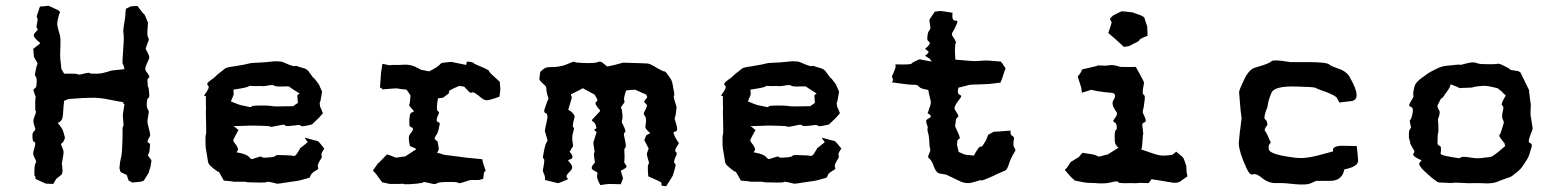

<svg xmlns="http://www.w3.org/2000/svg" viewBox="-20 -639 5436 668"><path d="M184.6 -602.5C161.1 -613.3 149.4 -619.1 147.5 -619.1C144.5 -618.2 134.8 -617.2 119.1 -616.2C116.2 -609.4 115.2 -605.5 115.2 -604.5L109.4 -587.9C107.4 -582 107.4 -578.1 109.4 -577.1C111.3 -576.2 111.3 -566.4 107.4 -549.8C106.4 -544.9 107.4 -541 110.4 -539.1C113.3 -538.1 110.4 -533.2 99.6 -522.5C97.7 -519.5 96.7 -516.6 98.6 -511.7C100.6 -507.8 106.4 -500 118.2 -491.2C121.1 -489.3 118.2 -486.3 111.3 -481.4C104.5 -475.6 99.6 -471.7 95.7 -468.8C97.7 -452.1 97.7 -443.4 97.7 -442.4C97.7 -441.4 101.6 -434.6 108.4 -422.9C110.4 -419.9 111.3 -417 109.4 -414.1C107.4 -411.1 105.5 -399.4 101.6 -381.8C100.6 -378.9 102.5 -375 105.5 -370.1C108.4 -366.2 108.4 -356.4 106.4 -339.8C105.5 -335 102.5 -331.1 98.6 -330.1C94.7 -328.1 96.7 -321.3 102.5 -306.6C104.5 -304.7 104.5 -300.8 103.5 -296.9C102.5 -293 102.5 -285.2 102.5 -272.5C102.5 -259.8 102.5 -252.9 104.5 -252C106.4 -251 104.5 -244.1 98.6 -229.5C95.7 -222.7 95.7 -214.8 97.7 -208C99.6 -200.2 101.6 -195.3 102.5 -192.4C103.5 -188.5 101.6 -184.6 97.7 -181.6C94.7 -179.7 92.8 -174.8 92.8 -166C92.8 -163.1 92.8 -158.2 93.8 -153.3C94.7 -148.4 96.7 -145.5 100.6 -144.5C104.5 -142.6 102.5 -132.8 97.7 -117.2C94.7 -108.4 94.7 -100.6 98.6 -93.8C101.6 -86.9 103.5 -83 104.5 -81.1C106.4 -78.1 106.4 -75.2 103.5 -71.3C100.6 -67.4 99.6 -53.7 99.6 -29.3L103.5 -22.5C103.5 -23.4 103.5 -21.5 103.5 -16.6C127 -5.9 138.7 0 139.6 0C140.6 0 148.4 0 165 1C171.9 -10.7 175.8 -16.6 176.8 -17.6C177.7 -18.6 182.6 -22.5 191.4 -29.3C196.3 -32.2 198.2 -39.1 197.3 -48.8C196.3 -58.6 196.3 -63.5 196.3 -64.5C195.3 -67.4 194.3 -69.3 195.3 -71.3C196.3 -73.2 197.3 -83 200.2 -99.6C202.1 -107.4 201.2 -115.2 198.2 -122.1C195.3 -128.9 194.3 -132.8 193.4 -133.8C191.4 -136.7 192.4 -139.6 196.3 -141.6C199.2 -143.6 203.1 -149.4 206.1 -160.2C201.2 -178.7 198.2 -187.5 197.3 -188.5C197.3 -189.5 192.4 -196.3 180.7 -211.9C193.4 -214.8 198.2 -225.6 199.2 -241.2C200.2 -257.8 201.2 -273.4 203.1 -288.1L213.9 -293L222.7 -294.9C248 -296.9 261.7 -296.9 263.7 -297.9C265.6 -297.9 275.4 -297.9 293 -298.8C317.4 -299.8 339.8 -296.9 362.3 -292C384.8 -287.1 400.4 -285.2 409.2 -283.2V-278.3C410.2 -277.3 411.1 -277.3 413.1 -276.4L407.2 -239.3C407.2 -238.3 408.2 -229.5 409.2 -211.9C410.2 -203.1 409.2 -198.2 407.2 -197.3C406.2 -196.3 406.2 -182.6 406.2 -155.3C405.3 -124 404.3 -102.5 401.4 -91.8C398.4 -81.1 396.5 -68.4 395.5 -53.7C397.5 -44.9 399.4 -40 401.4 -39.1C403.3 -38.1 409.2 -36.1 420.9 -30.3C424.8 -19.5 426.8 -13.7 426.8 -12.7C426.8 -10.7 431.6 -8.8 440.4 -3.9C459 -5.9 468.8 -6.8 469.7 -6.8L480.5 -10.7L498 -39.1C497.1 -40 500 -46.9 503.9 -59.6C505.9 -71.3 505.9 -77.1 506.8 -79.1C507.8 -81.1 503.9 -85.9 497.1 -94.7C494.1 -97.7 494.1 -100.6 497.1 -104.5C500 -108.4 501 -118.2 502 -133.8C502.9 -137.7 501 -140.6 496.1 -142.6C491.2 -144.5 493.2 -151.4 501 -164.1C502.9 -166 502.9 -170.9 501 -179.7C499 -188.5 497.1 -196.3 495.1 -203.1C493.2 -210 492.2 -217.8 494.1 -226.6C496.1 -235.4 496.1 -241.2 497.1 -246.1C498 -250 498 -253.9 494.1 -258.8C491.2 -263.7 489.3 -273.4 491.2 -287.1C492.2 -293.9 494.1 -297.9 497.1 -298.8C500 -299.8 500 -307.6 498 -325.2C497.1 -331.1 497.1 -335.9 495.1 -336.9C494.1 -337.9 494.1 -344.7 493.2 -358.4C492.2 -363.3 494.1 -366.2 498 -368.2C502 -370.1 499 -377.9 488.3 -390.6C486.3 -393.6 485.4 -396.5 485.4 -400.4C485.4 -404.3 489.3 -415 497.1 -431.6C500 -436.5 500 -441.4 497.1 -448.2C494.1 -454.1 492.2 -460 489.3 -464.8C488.3 -464.8 488.3 -465.8 487.3 -466.8C486.3 -468.8 489.3 -479.5 497.1 -498C498 -501 498 -504.9 495.1 -509.8C492.2 -513.7 492.2 -522.5 493.2 -536.1C494.1 -548.8 494.1 -555.7 495.1 -556.6C496.1 -557.6 493.2 -565.4 486.3 -581.1C483.4 -586.9 482.4 -589.8 481.4 -589.8C480.5 -588.9 472.7 -598.6 458 -618.2C444.3 -617.2 437.5 -617.2 436.5 -617.2C435.5 -617.2 429.7 -614.3 418 -608.4C416 -592.8 416 -585 416 -583C416 -581.1 415 -575.2 413.1 -563.5C410.2 -546.9 408.2 -534.2 409.2 -525.4C411.1 -516.6 411.1 -500 409.2 -475.6C406.2 -436.5 405.3 -417 407.2 -416C409.2 -415 410.2 -410.2 413.1 -398.4C382.8 -395.5 369.1 -393.6 368.2 -393.6C367.2 -393.6 361.3 -391.6 348.6 -387.7C337.9 -384.8 329.1 -382.8 320.3 -382.8H305.7C296.9 -382.8 293 -382.8 292 -384.8C291 -386.7 282.2 -385.7 264.6 -380.9C256.8 -378.9 252 -378.9 250 -380.9C248 -382.8 231.4 -382.8 203.1 -382.8L193.4 -399.4L192.4 -410.2C190.4 -425.8 188.5 -442.4 189.5 -460C190.4 -476.6 190.4 -490.2 190.4 -499C190.4 -508.8 188.5 -518.6 184.6 -529.3C181.6 -540 180.7 -544.9 180.7 -545.9C178.7 -550.8 178.7 -558.6 180.7 -569.3L184.6 -585.9C185.5 -590.8 186.5 -592.8 188.5 -593.8C190.4 -594.7 188.5 -597.7 184.6 -602.5Z M966.8 -421.9C960 -424.8 952.1 -425.8 943.4 -425.8C938.5 -425.8 932.6 -425.8 925.8 -424.8C909.2 -422.9 886.7 -420.9 856.4 -419.9C854.5 -419.9 845.7 -418 829.1 -414.1C812.5 -411.1 801.8 -409.2 794.9 -408.2C777.3 -406.2 766.6 -403.3 762.7 -400.4C759.8 -397.5 752.9 -392.6 744.1 -385.7C740.2 -382.8 733.4 -377 725.6 -369.1C716.8 -362.3 710 -358.4 706.1 -354.5C700.2 -349.6 699.2 -344.7 704.1 -340.8C709 -336.9 705.1 -327.1 692.4 -310.5C691.4 -308.6 690.4 -307.6 690.4 -306.6C689.5 -305.7 690.4 -305.7 693.4 -304.7C697.3 -303.7 699.2 -302.7 696.3 -300.8V-275.4C697.3 -268.6 696.3 -258.8 696.3 -246.1C697.3 -196.3 698.2 -171.9 696.3 -170.9C695.3 -170.9 694.3 -157.2 695.3 -130.9C695.3 -128.9 696.3 -120.1 699.2 -104.5C702.1 -88.9 703.1 -78.1 704.1 -74.2C705.1 -71.3 707 -66.4 712.9 -61.5C717.8 -56.6 725.6 -49.8 737.3 -42H740.2C742.2 -41 747.1 -31.2 758.8 -10.7C780.3 -8.8 791 -7.8 792 -6.8H819.3C830.1 -6.8 835 -6.8 835.9 -5.9C836.9 -4.9 852.5 -3.9 883.8 -3.9C899.4 -3.9 907.2 -3.9 908.2 -5.9C909.2 -7.8 920.9 -5.9 943.4 0H946.3C950.2 0 957 -1 967.8 -2.9C981.4 -4.9 992.2 -6.8 1001 -7.8C1011.7 -8.8 1022.5 -10.7 1035.2 -14.6C1047.9 -18.6 1054.7 -20.5 1055.7 -20.5C1058.6 -21.5 1059.6 -25.4 1061.5 -30.3C1062.5 -34.2 1070.3 -41 1085.9 -49.8C1087.9 -51.8 1087.9 -53.7 1085.9 -58.6C1084 -63.5 1087.9 -73.2 1097.7 -87.9C1099.6 -91.8 1100.6 -95.7 1098.6 -99.6C1096.7 -103.5 1100.6 -110.4 1108.4 -122.1C1094.7 -139.6 1086.9 -148.4 1085 -148.4C1084 -148.4 1068.4 -152.3 1040 -160.2L1043 -155.3C1042 -156.2 1044.9 -152.3 1050.8 -144.5C1033.2 -129.9 1024.4 -123 1023.4 -123C1024.4 -122.1 1020.5 -115.2 1011.7 -102.5C1008.8 -97.7 1004.9 -95.7 1000 -96.7C995.1 -98.6 979.5 -98.6 950.2 -99.6C942.4 -99.6 938.5 -98.6 937.5 -95.7C936.5 -93.8 926.8 -91.8 908.2 -90.8C896.5 -89.8 890.6 -90.8 889.6 -93.8C888.7 -95.7 878.9 -92.8 858.4 -85.9C855.5 -84 851.6 -86.9 846.7 -92.8C841.8 -98.6 829.1 -104.5 806.6 -108.4C802.7 -108.4 801.8 -110.4 806.6 -114.3C810.5 -119.1 806.6 -129.9 793.9 -144.5C792 -146.5 791 -148.4 792 -152.3C793 -156.2 798.8 -167 809.6 -186.5L797.9 -196.3L792 -200.2C823.2 -201.2 842.8 -201.2 849.6 -202.1C855.5 -202.1 871.1 -202.1 895.5 -201.2C911.1 -200.2 919.9 -200.2 920.9 -198.2C921.9 -196.3 933.6 -199.2 958 -204.1C965.8 -206.1 971.7 -205.1 972.7 -202.1C973.6 -199.2 985.4 -200.2 1009.8 -203.1C1018.6 -205.1 1025.4 -204.1 1027.3 -201.2C1029.3 -198.2 1042 -200.2 1065.4 -206.1L1089.8 -229.5C1091.8 -231.4 1095.7 -236.3 1103.5 -245.1C1097.7 -259.8 1094.7 -266.6 1093.8 -267.6C1093.8 -268.6 1093.8 -270.5 1092.8 -274.4C1091.8 -278.3 1091.8 -281.2 1093.8 -285.2C1095.7 -288.1 1096.7 -299.8 1100.6 -320.3C1093.8 -335 1090.8 -341.8 1090.8 -342.8C1090.8 -343.8 1085.9 -350.6 1075.2 -364.3C1071.3 -368.2 1070.3 -369.1 1069.3 -369.1C1068.4 -370.1 1064.5 -376 1056.6 -386.7C1052.7 -393.6 1046.9 -397.5 1041 -400.4C1035.2 -402.3 1028.3 -404.3 1021.5 -406.2C1013.7 -409.2 1008.8 -411.1 1005.9 -409.2C1003.9 -407.2 990.2 -411.1 966.8 -421.9ZM908.2 -340.8C922.9 -343.8 931.6 -343.8 934.6 -340.8C937.5 -338.9 943.4 -337.9 954.1 -337.9C975.6 -338.9 986.3 -338.9 987.3 -336.9C988.3 -335 1000 -328.1 1022.5 -313.5C1016.6 -309.6 1013.7 -307.6 1014.6 -306.6C1014.6 -304.7 1014.6 -296.9 1016.6 -281.2C1010.7 -277.3 1007.8 -274.4 1006.8 -274.4C1006.8 -275.4 1004.9 -273.4 1001 -269.5C955.1 -268.6 930.7 -268.6 928.7 -269.5C926.8 -270.5 920.9 -270.5 910.2 -271.5C874 -272.5 856.4 -271.5 855.5 -268.6C855.5 -265.6 850.6 -265.6 839.8 -268.6C820.3 -272.5 811.5 -274.4 810.5 -275.4C809.6 -275.4 800.8 -279.3 783.2 -286.1C790 -301.8 793 -309.6 793 -310.5C793 -311.5 793 -316.4 792 -327.1C825.2 -332 841.8 -335.9 843.8 -337.9C845.7 -339.8 849.6 -340.8 858.4 -339.8C862.3 -338.9 870.1 -339.8 880.9 -339.8C890.6 -338.9 899.4 -338.9 908.2 -340.8Z M1641.6 -412.1C1633.8 -415 1628.9 -418 1626 -420.9C1623 -422.9 1617.2 -423.8 1606.4 -424.8C1604.5 -424.8 1604.5 -423.8 1603.5 -420.9C1602.5 -417 1602.5 -415 1601.6 -413.1C1567.4 -419.9 1550.8 -423.8 1549.8 -423.8C1548.8 -423.8 1540 -422.9 1522.5 -420.9C1518.6 -420.9 1513.7 -418.9 1509.8 -414.1C1505.9 -409.2 1494.1 -401.4 1472.7 -390.6C1457 -394.5 1449.2 -395.5 1448.2 -395.5C1447.3 -394.5 1439.5 -399.4 1423.8 -407.2C1415 -411.1 1403.3 -414.1 1389.6 -414.1C1375 -413.1 1366.2 -413.1 1362.3 -413.1C1346.7 -413.1 1339.8 -413.1 1338.9 -412.1C1337.9 -411.1 1328.1 -413.1 1310.5 -417C1307.6 -399.4 1306.6 -389.6 1305.7 -387.7C1305.7 -385.7 1304.7 -368.2 1301.8 -333C1304.7 -335 1305.7 -334 1306.6 -333C1307.6 -332 1308.6 -331.1 1310.5 -328.1C1344.7 -331.1 1361.3 -332 1363.3 -331.1C1365.2 -330.1 1376 -329.1 1394.5 -327.1C1403.3 -314.5 1408.2 -307.6 1408.2 -306.6L1407.2 -293C1406.2 -282.2 1405.3 -276.4 1403.3 -274.4C1402.3 -272.5 1407.2 -266.6 1418 -254.9C1420.9 -251 1419.9 -249 1413.1 -248C1406.2 -247.1 1403.3 -232.4 1404.3 -205.1C1404.3 -200.2 1407.2 -197.3 1413.1 -195.3C1418.9 -193.4 1418 -185.5 1406.2 -171.9C1404.3 -168.9 1402.3 -165 1402.3 -158.2C1402.3 -152.3 1403.3 -143.6 1405.3 -134.8C1406.2 -130.9 1408.2 -128.9 1413.1 -127.9C1417 -127 1422.9 -124 1428.7 -120.1C1403.3 -103.5 1390.6 -95.7 1389.6 -94.7C1388.7 -94.7 1378.9 -93.8 1361.3 -90.8C1357.4 -89.8 1352.5 -91.8 1346.7 -94.7C1340.8 -97.7 1333 -99.6 1326.2 -101.6C1304.7 -79.1 1293.9 -68.4 1293 -68.4C1293 -67.4 1288.1 -60.5 1277.3 -45.9C1288.1 -34.2 1293 -28.3 1293 -27.3C1293 -26.4 1298.8 -19.5 1309.6 -4.9L1335.9 1H1366.2C1378.9 0 1385.7 0 1387.7 2H1392.6C1399.4 2 1412.1 2 1429.7 0C1444.3 -2 1452.1 -2.9 1453.1 -4.9C1453.1 -6.8 1463.9 -4.9 1487.3 1C1492.2 2 1497.1 1 1502 -2C1505.9 -4.9 1522.5 -5.9 1551.8 -5.9C1567.4 -5.9 1575.2 -3.9 1576.2 -2C1576.2 0 1589.8 -3.9 1616.2 -12.7H1645.5L1661.1 -16.6C1663.1 -30.3 1664.1 -38.1 1664.1 -39.1C1664.1 -40 1666 -42 1669.9 -44.9C1663.1 -63.5 1660.2 -73.2 1660.2 -74.2C1659.2 -75.2 1659.2 -78.1 1658.2 -85C1624 -88.9 1604.5 -89.8 1599.6 -90.8C1594.7 -91.8 1587.9 -91.8 1578.1 -93.8C1540 -98.6 1520.5 -100.6 1520.5 -101.6C1520.5 -102.5 1514.6 -104.5 1501 -107.4C1504.9 -115.2 1506.8 -119.1 1506.8 -120.1C1506.8 -121.1 1505.9 -130.9 1502 -147.5C1498 -150.4 1495.1 -152.3 1493.2 -154.3C1491.2 -156.2 1492.2 -160.2 1497.1 -168C1501 -172.9 1503.9 -180.7 1505.9 -188.5L1509.8 -207C1510.7 -210.9 1508.8 -212.9 1502.9 -214.8C1497.1 -216.8 1498 -226.6 1506.8 -244.1C1508.8 -247.1 1506.8 -250 1502.9 -252.9C1499 -255.9 1499 -270.5 1503.9 -296.9C1512.7 -297.9 1518.6 -298.8 1519.5 -298.8C1520.5 -297.9 1526.4 -302.7 1539.1 -312.5C1542 -314.5 1543.9 -317.4 1542 -320.3C1540 -323.2 1551.8 -329.1 1577.1 -339.8C1588.9 -338.9 1594.7 -337.9 1595.7 -336.9C1596.7 -335.9 1600.6 -331.1 1608.4 -323.2C1614.3 -316.4 1620.1 -314.5 1623 -317.4C1626 -320.3 1636.7 -313.5 1655.3 -297.9C1663.1 -291 1672.9 -288.1 1684.6 -292C1696.3 -294.9 1707 -298.8 1717.8 -302.7L1720.7 -325.2C1720.7 -326.2 1720.7 -335.9 1718.8 -354.5C1694.3 -376 1681.6 -387.7 1681.6 -391.6C1681.6 -394.5 1668 -401.4 1641.6 -412.1Z M2006.8 -419.9C1989.3 -420.9 1979.5 -421.9 1978.5 -423.8C1977.5 -425.8 1966.8 -421.9 1949.2 -414.1C1942.4 -411.1 1930.7 -408.2 1914.1 -406.2L1888.7 -405.3C1881.8 -405.3 1875 -402.3 1869.1 -397.5C1863.3 -392.6 1860.4 -389.6 1859.4 -388.7C1857.4 -375 1857.4 -367.2 1856.4 -365.2C1855.5 -362.3 1861.3 -354.5 1875 -342.8C1878.9 -339.8 1880.9 -335 1880.9 -329.1C1880.9 -323.2 1882.8 -312.5 1887.7 -297.9C1888.7 -295.9 1887.7 -293.9 1886.7 -292C1884.8 -290 1881.8 -279.3 1875 -260.7C1872.1 -252 1873 -247.1 1878.9 -245.1C1884.8 -244.1 1886.7 -233.4 1881.8 -214.8C1877.9 -196.3 1875 -185.5 1876 -181.6C1877 -177.7 1879.9 -168.9 1883.8 -155.3C1885.7 -151.4 1884.8 -147.5 1880.9 -142.6C1877.9 -137.7 1874 -124 1870.1 -99.6C1868.2 -91.8 1869.1 -86.9 1872.1 -85.9C1875 -85 1874 -73.2 1869.1 -49.8C1868.2 -45.9 1869.1 -41 1872.1 -35.2C1875 -29.3 1877 -21.5 1876 -12.7C1903.3 -5.9 1918 -2.9 1919.9 -2C1920.9 -1 1932.6 -4.9 1956.1 -15.6C1954.1 -18.6 1953.1 -21.5 1951.2 -23.4C1949.2 -26.4 1953.1 -33.2 1963.9 -43.9C1967.8 -47.9 1970.7 -51.8 1970.7 -56.6C1971.7 -61.5 1966.8 -69.3 1958 -78.1C1955.1 -81.1 1958 -83 1966.8 -85.9C1974.6 -89.8 1973.6 -97.7 1961.9 -111.3C1968.8 -123 1972.7 -128.9 1973.6 -129.9C1974.6 -130.9 1973.6 -135.7 1971.7 -146.5C1970.7 -154.3 1970.7 -163.1 1971.7 -169.9C1973.6 -175.8 1974.6 -180.7 1975.6 -185.5C1977.5 -192.4 1977.5 -195.3 1974.6 -196.3C1971.7 -197.3 1972.7 -209 1978.5 -229.5C1980.5 -234.4 1978.5 -239.3 1972.7 -245.1C1967.8 -251 1961.9 -254.9 1957 -256.8C1964.8 -284.2 1969.7 -298.8 1969.7 -299.8L1965.8 -310.5C1984.4 -319.3 1995.1 -325.2 1999 -327.1C2002.9 -329.1 2004.9 -330.1 2007.8 -332C2034.2 -317.4 2046.9 -310.5 2047.9 -310.5C2047.9 -311.5 2050.8 -306.6 2055.7 -297.9C2059.6 -292 2059.6 -287.1 2053.7 -284.2C2048.8 -281.2 2052.7 -271.5 2066.4 -256.8C2068.4 -253.9 2068.4 -252.9 2066.4 -251C2064.5 -249 2056.6 -240.2 2041 -223.6C2038.1 -220.7 2039.1 -217.8 2044.9 -214.8C2049.8 -211.9 2052.7 -205.1 2054.7 -196.3C2055.7 -193.4 2053.7 -191.4 2049.8 -189.5C2045.9 -187.5 2047.9 -184.6 2055.7 -179.7C2048.8 -158.2 2045.9 -146.5 2044.9 -145.5C2043.9 -144.5 2044.9 -134.8 2047.9 -116.2C2048.8 -111.3 2049.8 -109.4 2047.9 -108.4C2045.9 -108.4 2045.9 -98.6 2048.8 -80.1C2049.8 -78.1 2049.8 -77.1 2049.8 -75.2C2048.8 -73.2 2048.8 -72.3 2047.9 -71.3C2037.1 -59.6 2036.1 -52.7 2043 -47.9C2048.8 -43.9 2052.7 -42 2055.7 -41C2058.6 -39.1 2059.6 -35.2 2057.6 -29.3C2055.7 -23.4 2059.6 -11.7 2068.4 4.9C2087.9 2 2097.7 1 2098.6 1C2099.6 1 2113.3 1 2139.6 2C2145.5 -10.7 2147.5 -17.6 2147.5 -18.6C2147.5 -20.5 2144.5 -29.3 2139.6 -44.9C2156.2 -52.7 2163.1 -58.6 2159.2 -62.5C2155.3 -67.4 2154.3 -70.3 2153.3 -71.3C2151.4 -74.2 2151.4 -77.1 2152.3 -81.1C2153.3 -85.9 2153.3 -95.7 2152.3 -110.4C2151.4 -119.1 2153.3 -125 2156.2 -126C2159.2 -127 2157.2 -139.6 2151.4 -166C2149.4 -172.9 2151.4 -177.7 2154.3 -178.7C2158.2 -180.7 2155.3 -190.4 2145.5 -209C2142.6 -212.9 2142.6 -216.8 2144.5 -221.7C2146.5 -225.6 2146.5 -237.3 2143.6 -255.9C2142.6 -259.8 2141.6 -262.7 2140.6 -263.7C2138.7 -264.6 2143.6 -270.5 2151.4 -281.2C2153.3 -284.2 2153.3 -287.1 2151.4 -291C2150.4 -295.9 2152.3 -306.6 2158.2 -324.2C2178.7 -327.1 2189.5 -327.1 2191.4 -326.2C2193.4 -325.2 2205.1 -320.3 2228.5 -309.6C2230.5 -304.7 2232.4 -300.8 2231.4 -299.8C2230.5 -298.8 2226.6 -293.9 2220.7 -285.2C2224.6 -280.3 2227.5 -276.4 2230.5 -274.4C2232.4 -272.5 2229.5 -263.7 2220.7 -248C2218.8 -245.1 2219.7 -240.2 2224.6 -234.4C2228.5 -228.5 2228.5 -216.8 2225.6 -201.2C2224.6 -197.3 2225.6 -193.4 2228.5 -189.5C2231.4 -185.5 2236.3 -180.7 2242.2 -175.8C2234.4 -171.9 2229.5 -168.9 2228.5 -168C2227.5 -167 2225.6 -162.1 2221.7 -151.4C2230.5 -134.8 2235.4 -125 2236.3 -123C2237.3 -122.1 2235.4 -118.2 2231.4 -107.4C2230.5 -105.5 2230.5 -101.6 2231.4 -97.7C2232.4 -93.8 2233.4 -86.9 2237.3 -76.2C2238.3 -71.3 2237.3 -68.4 2235.4 -66.4C2233.4 -64.5 2233.4 -50.8 2235.4 -25.4C2252.9 -17.6 2264.6 -12.7 2268.6 -10.7C2271.5 -8.8 2275.4 -6.8 2281.2 -3.9V4.9C2282.2 7.8 2287.1 7.8 2297.9 8.8C2312.5 -14.6 2320.3 -26.4 2320.3 -27.3C2321.3 -28.3 2323.2 -37.1 2329.1 -56.6C2331.1 -63.5 2331.1 -68.4 2327.1 -71.3C2323.2 -73.2 2325.2 -83 2333 -98.6C2335.9 -104.5 2335 -108.4 2331.1 -110.4C2327.1 -113.3 2329.1 -122.1 2339.8 -136.7C2340.8 -138.7 2341.8 -139.6 2341.8 -140.6C2341.8 -142.6 2340.8 -143.6 2338.9 -145.5C2335.9 -149.4 2330.1 -158.2 2324.2 -172.9C2321.3 -178.7 2324.2 -180.7 2330.1 -181.6C2336.9 -182.6 2337.9 -190.4 2333 -206.1C2329.1 -217.8 2327.1 -224.6 2327.1 -225.6L2331.1 -241.2C2333 -256.8 2334 -264.6 2334 -266.6C2333 -268.6 2331.1 -276.4 2326.2 -292C2324.2 -299.8 2323.2 -304.7 2325.2 -306.6C2327.1 -307.6 2325.2 -320.3 2320.3 -344.7C2318.4 -355.5 2315.4 -363.3 2309.6 -370.1C2304.7 -377 2301.8 -380.9 2300.8 -382.8C2295.9 -388.7 2293 -391.6 2291 -390.6C2290 -389.6 2277.3 -395.5 2252.9 -410.2C2246.1 -414.1 2239.3 -417 2233.4 -418C2226.6 -418.9 2210 -418.9 2184.6 -419.9C2161.1 -420.9 2148.4 -420.9 2147.5 -420.9C2146.5 -420.9 2136.7 -418 2118.2 -413.1C2101.6 -409.2 2092.8 -407.2 2091.8 -408.2C2090.8 -409.2 2085.9 -413.1 2076.2 -420.9C2073.2 -422.9 2070.3 -424.8 2066.4 -424.8C2064.5 -424.8 2062.5 -423.8 2059.6 -422.9C2053.7 -419.9 2035.2 -418.9 2006.8 -419.9Z M2765.6 -421.9C2758.8 -424.8 2751 -425.8 2742.2 -425.8C2737.3 -425.8 2731.4 -425.8 2724.6 -424.8C2708 -422.9 2685.5 -420.9 2655.3 -419.9C2653.3 -419.9 2644.5 -418 2627.9 -414.1C2611.3 -411.1 2600.6 -409.2 2593.8 -408.2C2576.2 -406.2 2565.4 -403.3 2561.5 -400.4C2558.6 -397.5 2551.8 -392.6 2543 -385.7C2539.1 -382.8 2532.2 -377 2524.4 -369.1C2515.6 -362.3 2508.8 -358.4 2504.9 -354.5C2499 -349.6 2498 -344.7 2502.9 -340.8C2507.8 -336.9 2503.9 -327.1 2491.2 -310.5C2490.2 -308.6 2489.3 -307.6 2489.3 -306.6C2488.3 -305.7 2489.3 -305.7 2492.2 -304.7C2496.1 -303.7 2498 -302.7 2495.1 -300.8V-275.4C2496.1 -268.6 2495.1 -258.8 2495.1 -246.1C2496.1 -196.3 2497.1 -171.9 2495.1 -170.9C2494.1 -170.9 2493.2 -157.2 2494.1 -130.9C2494.1 -128.9 2495.1 -120.1 2498 -104.5C2501 -88.9 2502 -78.1 2502.9 -74.2C2503.9 -71.3 2505.9 -66.4 2511.7 -61.5C2516.6 -56.6 2524.4 -49.8 2536.1 -42H2539.1C2541 -41 2545.9 -31.2 2557.6 -10.7C2579.1 -8.8 2589.8 -7.8 2590.8 -6.8H2618.2C2628.9 -6.8 2633.8 -6.8 2634.8 -5.9C2635.7 -4.9 2651.4 -3.9 2682.6 -3.9C2698.2 -3.9 2706.1 -3.9 2707 -5.9C2708 -7.8 2719.7 -5.9 2742.2 0H2745.1C2749 0 2755.9 -1 2766.6 -2.9C2780.3 -4.9 2791 -6.8 2799.8 -7.8C2810.5 -8.8 2821.3 -10.7 2834 -14.6C2846.7 -18.6 2853.5 -20.5 2854.5 -20.5C2857.4 -21.5 2858.4 -25.4 2860.4 -30.3C2861.3 -34.2 2869.1 -41 2884.8 -49.8C2886.7 -51.8 2886.7 -53.7 2884.8 -58.6C2882.8 -63.5 2886.7 -73.2 2896.5 -87.9C2898.4 -91.8 2899.4 -95.7 2897.5 -99.6C2895.5 -103.5 2899.4 -110.4 2907.2 -122.1C2893.6 -139.6 2885.7 -148.4 2883.8 -148.4C2882.8 -148.4 2867.2 -152.3 2838.9 -160.2L2841.8 -155.3C2840.8 -156.2 2843.8 -152.3 2849.6 -144.5C2832 -129.9 2823.2 -123 2822.3 -123C2823.2 -122.1 2819.3 -115.2 2810.5 -102.5C2807.6 -97.7 2803.7 -95.7 2798.8 -96.7C2793.9 -98.6 2778.3 -98.6 2749 -99.6C2741.2 -99.6 2737.3 -98.6 2736.3 -95.7C2735.4 -93.8 2725.6 -91.8 2707 -90.8C2695.3 -89.8 2689.5 -90.8 2688.5 -93.8C2687.5 -95.7 2677.7 -92.8 2657.2 -85.9C2654.3 -84 2650.4 -86.9 2645.5 -92.8C2640.6 -98.6 2627.9 -104.5 2605.5 -108.4C2601.6 -108.4 2600.6 -110.4 2605.5 -114.3C2609.4 -119.1 2605.5 -129.9 2592.8 -144.5C2590.8 -146.5 2589.8 -148.4 2590.8 -152.3C2591.8 -156.2 2597.7 -167 2608.4 -186.5L2596.7 -196.3L2590.8 -200.2C2622.1 -201.2 2641.6 -201.2 2648.4 -202.1C2654.3 -202.1 2669.9 -202.1 2694.3 -201.2C2710 -200.2 2718.8 -200.2 2719.7 -198.2C2720.7 -196.3 2732.4 -199.2 2756.8 -204.1C2764.6 -206.1 2770.5 -205.1 2771.5 -202.1C2772.5 -199.2 2784.2 -200.2 2808.6 -203.1C2817.4 -205.1 2824.2 -204.1 2826.2 -201.2C2828.1 -198.2 2840.8 -200.2 2864.3 -206.1L2888.7 -229.5C2890.6 -231.4 2894.5 -236.3 2902.3 -245.1C2896.5 -259.8 2893.6 -266.6 2892.6 -267.6C2892.6 -268.6 2892.6 -270.5 2891.6 -274.4C2890.6 -278.3 2890.6 -281.2 2892.6 -285.2C2894.5 -288.1 2895.5 -299.8 2899.4 -320.3C2892.6 -335 2889.6 -341.8 2889.6 -342.8C2889.6 -343.8 2884.8 -350.6 2874 -364.3C2870.1 -368.2 2869.1 -369.1 2868.2 -369.1C2867.2 -370.1 2863.3 -376 2855.5 -386.7C2851.6 -393.6 2845.7 -397.5 2839.8 -400.4C2834 -402.3 2827.1 -404.3 2820.3 -406.2C2812.5 -409.2 2807.6 -411.1 2804.7 -409.2C2802.7 -407.2 2789.1 -411.1 2765.6 -421.9ZM2707 -340.8C2721.7 -343.8 2730.5 -343.8 2733.4 -340.8C2736.3 -338.9 2742.2 -337.9 2752.9 -337.9C2774.4 -338.9 2785.2 -338.9 2786.1 -336.9C2787.1 -335 2798.8 -328.1 2821.3 -313.5C2815.4 -309.6 2812.5 -307.6 2813.5 -306.6C2813.5 -304.7 2813.5 -296.9 2815.4 -281.2C2809.6 -277.3 2806.6 -274.4 2805.7 -274.4C2805.7 -275.4 2803.7 -273.4 2799.8 -269.5C2753.9 -268.6 2729.5 -268.6 2727.5 -269.5C2725.6 -270.5 2719.7 -270.5 2709 -271.5C2672.9 -272.5 2655.3 -271.5 2654.3 -268.6C2654.3 -265.6 2649.4 -265.6 2638.7 -268.6C2619.1 -272.5 2610.4 -274.4 2609.4 -275.4C2608.4 -275.4 2599.6 -279.3 2582 -286.1C2588.9 -301.8 2591.8 -309.6 2591.8 -310.5C2591.8 -311.5 2591.8 -316.4 2590.8 -327.1C2624 -332 2640.6 -335.9 2642.6 -337.9C2644.5 -339.8 2648.4 -340.8 2657.2 -339.8C2661.1 -338.9 2668.9 -339.8 2679.7 -339.8C2689.5 -338.9 2698.2 -338.9 2707 -340.8Z M3293.9 -594.7C3266.6 -598.6 3252 -601.6 3251 -600.6C3249 -600.6 3243.2 -599.6 3232.4 -598.6C3221.7 -583 3215.8 -574.2 3214.8 -572.3C3212.9 -571.3 3213.9 -561.5 3216.8 -543.9C3217.8 -540 3215.8 -536.1 3211.9 -531.2C3208 -526.4 3207 -518.6 3206.1 -504.9C3206.1 -501 3208 -497.1 3212.9 -493.2C3217.8 -489.3 3212.9 -480.5 3198.2 -468.8C3201.2 -466.8 3205.1 -464.8 3209 -460.9C3212.9 -457 3209 -452.1 3198.2 -445.3C3210.9 -437.5 3216.8 -432.6 3217.8 -431.6C3216.8 -431.6 3217.8 -429.7 3221.7 -424.8C3195.3 -429.7 3182.6 -431.6 3180.7 -432.6C3179.7 -433.6 3170.9 -429.7 3154.3 -420.9C3154.3 -419.9 3153.3 -418.9 3150.4 -417C3147.5 -415 3129.9 -414.1 3097.7 -415C3094.7 -415 3094.7 -414.1 3095.7 -410.2C3097.7 -407.2 3092.8 -394.5 3083 -373C3085.9 -366.2 3086.9 -362.3 3086.9 -361.3C3087.9 -360.4 3085.9 -357.4 3083 -352.5C3117.2 -347.7 3134.8 -345.7 3135.7 -345.7C3135.7 -344.7 3145.5 -344.7 3165 -343.8C3168.9 -344.7 3172.9 -341.8 3177.7 -336.9C3182.6 -332 3191.4 -329.1 3205.1 -327.1C3209 -326.2 3210.9 -324.2 3210.9 -320.3C3210.9 -316.4 3213.9 -305.7 3217.8 -289.1C3219.7 -282.2 3217.8 -273.4 3213.9 -264.6C3210.9 -254.9 3209 -248 3207 -245.1C3209 -244.1 3212.9 -242.2 3216.8 -238.3C3220.7 -234.4 3217.8 -229.5 3207 -224.6C3202.1 -221.7 3201.2 -217.8 3203.1 -211.9C3205.1 -207 3205.1 -203.1 3207 -200.2C3208 -197.3 3208 -194.3 3207 -190.4C3206.1 -186.5 3208 -179.7 3210.9 -168.9C3210.9 -168 3211.9 -163.1 3212.9 -151.4C3213.9 -139.6 3213.9 -133.8 3213.9 -132.8C3215.8 -122.1 3216.8 -117.2 3216.8 -116.2C3217.8 -116.2 3214.8 -110.4 3210 -97.7C3208 -93.8 3209 -89.8 3213.9 -86.9C3218.8 -83 3224.6 -73.2 3230.5 -55.7C3235.4 -43.9 3241.2 -37.1 3249 -35.2C3255.9 -34.2 3264.6 -33.2 3272.5 -31.2C3273.4 -30.3 3281.2 -27.3 3294.9 -20.5C3308.6 -13.7 3317.4 -9.8 3321.3 -7.8C3330.1 -3.9 3338.9 -2 3346.7 -2C3350.6 -2 3353.5 -2 3357.4 -2.9C3368.2 -5.9 3375 -6.8 3378.9 -8.8C3387.7 -11.7 3392.6 -12.7 3394.5 -11.7C3396.5 -9.8 3407.2 -14.6 3427.7 -23.4C3436.5 -27.3 3441.4 -29.3 3442.4 -30.3C3442.4 -31.2 3454.1 -35.2 3477.5 -45.9C3482.4 -48.8 3486.3 -55.7 3490.2 -68.4C3494.1 -81.1 3501 -95.7 3511.7 -113.3C3512.7 -114.3 3512.7 -114.3 3512.7 -116.2C3512.7 -118.2 3511.7 -122.1 3508.8 -126C3504.9 -130.9 3504.9 -141.6 3507.8 -156.2C3508.8 -161.1 3505.9 -164.1 3501 -167C3496.1 -169.9 3495.1 -175.8 3496.1 -184.6C3459 -181.6 3440.4 -180.7 3439.5 -180.7C3438.5 -181.6 3431.6 -177.7 3418 -169.9L3411.1 -152.3C3412.1 -152.3 3408.2 -147.5 3402.3 -137.7C3398.4 -130.9 3394.5 -127 3391.6 -128.9C3388.7 -130.9 3380.9 -121.1 3368.2 -97.7C3348.6 -99.6 3339.8 -100.6 3338.9 -100.6C3337.9 -100.6 3330.1 -103.5 3315.4 -110.4L3309.6 -134.8C3309.6 -135.7 3309.6 -138.7 3310.5 -144.5C3309.6 -150.4 3312.5 -153.3 3316.4 -155.3C3321.3 -156.2 3319.3 -164.1 3312.5 -178.7C3305.7 -193.4 3301.8 -201.2 3302.7 -202.1C3303.7 -203.1 3303.7 -209 3305.7 -220.7C3306.6 -226.6 3308.6 -229.5 3312.5 -231.4C3316.4 -233.4 3313.5 -241.2 3303.7 -254.9C3300.8 -258.8 3299.8 -263.7 3302.7 -269.5C3304.7 -275.4 3310.5 -284.2 3321.3 -297.9C3326.2 -303.7 3324.2 -307.6 3318.4 -309.6C3312.5 -312.5 3310.5 -320.3 3314.5 -334C3336.9 -338.9 3349.6 -342.8 3352.5 -343.8C3356.4 -344.7 3370.1 -344.7 3394.5 -345.7C3415 -346.7 3425.8 -346.7 3427.7 -347.7C3428.7 -347.7 3439.5 -348.6 3460.9 -351.6C3463.9 -358.4 3465.8 -365.2 3467.8 -369.1C3468.8 -374 3472.7 -384.8 3478.5 -401.4L3466.8 -418.9L3461.9 -424.8C3428.7 -427.7 3413.1 -428.7 3412.1 -428.7L3379.9 -426.8C3372.1 -425.8 3357.4 -426.8 3336.9 -428.7C3316.4 -430.7 3305.7 -431.6 3303.7 -431.6C3303.7 -434.6 3303.7 -441.4 3302.7 -453.1C3301.8 -463.9 3302.7 -469.7 3302.7 -470.7C3302.7 -482.4 3303.7 -488.3 3305.7 -489.3C3307.6 -491.2 3303.7 -499 3293.9 -513.7C3291 -517.6 3291 -522.5 3293.9 -526.4C3296.9 -530.3 3301.8 -540 3309.6 -557.6C3312.5 -564.5 3310.5 -568.4 3302.7 -567.4C3294.9 -567.4 3292 -576.2 3293.9 -594.7Z M3920.9 -595.7C3899.4 -598.6 3887.7 -599.6 3884.8 -599.6H3883.8C3882.8 -600.6 3873 -595.7 3852.5 -585L3842.8 -575.2C3840.8 -574.2 3842.8 -569.3 3847.7 -560.5C3842.8 -544.9 3840.8 -537.1 3839.8 -536.1C3838.9 -535.2 3838.9 -531.2 3835.9 -524.4C3850.6 -511.7 3860.4 -502.9 3865.2 -499C3869.1 -495.1 3877 -488.3 3890.6 -475.6C3903.3 -478.5 3909.2 -478.5 3910.2 -479.5C3911.1 -479.5 3918 -484.4 3932.6 -491.2C3939.5 -494.1 3943.4 -497.1 3944.3 -500C3945.3 -502.9 3955.1 -507.8 3972.7 -514.6C3971.7 -537.1 3971.7 -547.9 3970.7 -548.8C3970.7 -549.8 3966.8 -558.6 3960.9 -579.1C3951.2 -584 3947.3 -586.9 3946.3 -586.9C3945.3 -586.9 3936.5 -589.8 3920.9 -595.7ZM3878.9 -406.2C3863.3 -411.1 3849.6 -414.1 3839.8 -412.1C3830.1 -410.2 3819.3 -410.2 3805.7 -411.1C3801.8 -412.1 3797.9 -411.1 3794.9 -409.2C3792 -408.2 3775.4 -404.3 3745.1 -397.5C3740.2 -386.7 3737.3 -381.8 3736.3 -380.9L3729.5 -373L3742.2 -333C3742.2 -332 3742.2 -327.1 3744.1 -316.4C3763.7 -322.3 3773.4 -325.2 3774.4 -326.2C3775.4 -327.1 3783.2 -325.2 3795.9 -322.3C3812.5 -319.3 3829.1 -317.4 3844.7 -316.4C3860.4 -315.4 3864.3 -306.6 3853.5 -290C3849.6 -283.2 3849.6 -275.4 3854.5 -265.6C3860.4 -255.9 3863.3 -250 3865.2 -248C3867.2 -245.1 3866.2 -240.2 3863.3 -234.4C3859.4 -228.5 3856.4 -223.6 3853.5 -219.7C3852.5 -217.8 3853.5 -215.8 3858.4 -212.9C3863.3 -210 3866.2 -204.1 3865.2 -192.4C3865.2 -189.5 3864.3 -187.5 3861.3 -185.5C3859.4 -183.6 3857.4 -171.9 3858.4 -153.3C3858.4 -145.5 3859.4 -139.6 3862.3 -135.7C3864.3 -131.8 3867.2 -127.9 3871.1 -125L3834 -101.6C3833 -101.6 3824.2 -99.6 3806.6 -94.7C3802.7 -93.8 3799.8 -94.7 3794.9 -97.7C3791 -100.6 3774.4 -103.5 3746.1 -107.4C3737.3 -96.7 3732.4 -91.8 3731.4 -90.8C3731.4 -91.8 3722.7 -85.9 3705.1 -75.2L3693.4 -57.6C3694.3 -57.6 3691.4 -54.7 3684.6 -47.9C3699.2 -31.2 3707 -21.5 3709 -20.5C3710 -19.5 3713.9 -16.6 3719.7 -10.7C3743.2 -5.9 3754.9 -3.9 3755.9 -3.9C3756.8 -2.9 3768.6 -2.9 3792 -2C3797.9 -1 3804.7 -1 3810.5 -1C3819.3 -1 3826.2 -1 3832 -2C3840.8 -3.9 3849.6 -4.9 3855.5 -6.8C3864.3 -8.8 3870.1 -7.8 3871.1 -4.9C3871.1 -2 3885.7 -1 3914.1 -2C3927.7 -2 3934.6 -1 3936.5 -2C3938.5 -2.9 3951.2 -2.9 3974.6 -2C3976.6 -2 3978.5 -3.9 3981.4 -8.8L3986.3 -15.6C4022.5 -9.8 4042 -6.8 4044.9 -5.9C4046.9 -5.9 4050.8 -5.9 4056.6 -3.9C4069.3 -2 4080.1 -2.9 4087.9 -8.8C4095.7 -14.6 4103.5 -20.5 4111.3 -25.4C4109.4 -33.2 4109.4 -38.1 4108.4 -39.1L4107.4 -61.5C4101.6 -80.1 4097.7 -89.8 4095.7 -90.8C4094.7 -92.8 4086.9 -99.6 4072.3 -111.3C4065.4 -105.5 4061.5 -102.5 4060.5 -101.6C4059.6 -100.6 4050.8 -98.6 4030.3 -97.7C4018.6 -96.7 4002.9 -100.6 3984.4 -107.4C3965.8 -114.3 3954.1 -117.2 3950.2 -119.1C3952.1 -124 3953.1 -126 3953.1 -127C3953.1 -127.9 3954.1 -135.7 3955.1 -150.4C3956.1 -164.1 3956.1 -169.9 3957 -170.9C3958 -171.9 3957 -182.6 3954.1 -204.1C3953.1 -208 3957 -211.9 3962.9 -213.9C3968.8 -215.8 3966.8 -225.6 3958 -242.2C3955.1 -247.1 3955.1 -252 3957 -257.8C3959 -263.7 3960.9 -276.4 3962.9 -294.9C3963.9 -303.7 3961.9 -308.6 3958 -310.5C3954.1 -311.5 3955.1 -324.2 3960 -348.6C3960.9 -352.5 3958 -358.4 3954.1 -365.2C3950.2 -372.1 3943.4 -385.7 3931.6 -406.2H3922.9C3921.9 -406.2 3907.2 -405.3 3878.9 -406.2Z M4605.5 -414.1C4599.6 -419.9 4575.2 -422.9 4533.2 -422.9H4469.7C4447.3 -426.8 4430.7 -428.7 4418.9 -428.7C4410.2 -428.7 4404.3 -427.7 4402.3 -424.8C4397.5 -419.9 4379.9 -413.1 4348.6 -404.3C4333 -400.4 4320.3 -386.7 4308.6 -362.3C4296.9 -337.9 4291 -323.2 4291 -318.4C4293 -294.9 4294.9 -274.4 4295.9 -258.8C4297.9 -243.2 4298.8 -232.4 4299.8 -228.5C4295.9 -196.3 4293.9 -178.7 4293 -175.8V-170.9C4292 -168.9 4292 -159.2 4290 -141.6V-137.7C4291 -119.1 4299.8 -90.8 4316.4 -54.7C4324.2 -37.1 4332 -29.3 4338.9 -32.2C4346.7 -35.2 4357.4 -31.2 4370.1 -20.5C4384.8 -7.8 4402.3 -1 4421.9 -2C4440.4 -2.9 4462.9 -1 4488.3 2C4498 2.9 4506.8 2.9 4513.7 2.9C4526.4 2.9 4535.2 1 4542 -2C4552.7 -6.8 4557.6 -8.8 4558.6 -9.8H4604.5C4634.8 -8.8 4652.3 -22.5 4657.2 -49.8C4689.5 -55.7 4705.1 -66.4 4705.1 -80.1V-82C4704.1 -97.7 4702.1 -113.3 4700.2 -130.9C4699.2 -130.9 4684.6 -130.9 4656.2 -131.8C4627 -132.8 4614.3 -126 4618.2 -112.3C4576.2 -100.6 4546.9 -92.8 4528.3 -90.8C4510.7 -87.9 4490.2 -88.9 4467.8 -92.8C4420.9 -99.6 4396.5 -108.4 4394.5 -119.1C4392.6 -130.9 4394.5 -137.7 4401.4 -142.6C4391.6 -165 4385.7 -178.7 4381.8 -182.6C4377.9 -186.5 4380.9 -194.3 4389.6 -204.1C4388.7 -214.8 4386.7 -220.7 4381.8 -223.6C4377 -226.6 4378.9 -241.2 4389.6 -266.6C4391.6 -283.2 4396.5 -299.8 4403.3 -315.4C4409.2 -332 4438.5 -339.8 4492.2 -337.9C4531.2 -336.9 4553.7 -335.9 4557.6 -333C4561.5 -331.1 4567.4 -328.1 4576.2 -325.2C4611.3 -313.5 4629.9 -303.7 4632.8 -295.9C4636.7 -289.1 4638.7 -284.2 4640.6 -282.2C4639.6 -282.2 4653.3 -284.2 4679.7 -287.1C4707 -289.1 4707 -316.4 4676.8 -369.1C4669.9 -382.8 4656.2 -393.6 4638.7 -399.4C4621.1 -405.3 4609.4 -410.2 4605.5 -414.1Z M5140.6 -416C5129.9 -416 5121.1 -418 5113.3 -420.9C5111.3 -421.9 5108.4 -421.9 5104.5 -421.9C5096.7 -421.9 5085.9 -419.9 5072.3 -416C5064.5 -413.1 5059.6 -413.1 5057.6 -414.1C5056.6 -415 5042 -413.1 5013.7 -410.2C5003.9 -409.2 4994.1 -407.2 4983.4 -402.3L4960 -390.6C4951.2 -385.7 4942.4 -379.9 4933.6 -373C4924.8 -367.2 4919.9 -363.3 4917 -360.4C4911.1 -355.5 4907.2 -350.6 4904.3 -345.7C4901.4 -339.8 4899.4 -332 4897.5 -321.3C4896.5 -311.5 4896.5 -306.6 4897.5 -305.7C4899.4 -303.7 4894.5 -295.9 4885.7 -281.2C4880.9 -274.4 4882.8 -268.6 4889.6 -266.6C4896.5 -264.6 4897.5 -254.9 4892.6 -236.3C4890.6 -227.5 4888.7 -222.7 4886.7 -222.7C4883.8 -221.7 4884.8 -213.9 4888.7 -198.2C4889.6 -195.3 4888.7 -193.4 4885.7 -189.5C4882.8 -186.5 4881.8 -180.7 4881.8 -170.9V-160.2C4885.7 -147.5 4886.7 -141.6 4886.7 -140.6C4885.7 -139.6 4890.6 -131.8 4899.4 -116.2C4902.3 -113.3 4901.4 -109.4 4897.5 -104.5C4893.6 -98.6 4903.3 -90.8 4925.8 -81.1C4921.9 -76.2 4919.9 -73.2 4918 -71.3C4916 -69.3 4918.9 -62.5 4925.8 -53.7C4931.6 -46.9 4939.5 -40 4947.3 -33.2C4955.1 -26.4 4960 -21.5 4963.9 -18.6C4975.6 -9.8 4982.4 -4.9 4983.4 -4.9C4984.4 -3.9 4994.1 -3.9 5014.6 -2.9C5025.4 -2 5032.2 -2 5035.2 -2.9C5037.1 -3.9 5052.7 -3.9 5080.1 -2C5088.9 -1 5099.6 -2 5110.4 -2C5121.1 -2 5134.8 -2 5153.3 -1H5154.3C5167 -1 5178.7 -2.9 5187.5 -5.9C5196.3 -9.8 5205.1 -12.7 5212.9 -15.6C5229.5 -21.5 5238.3 -24.4 5240.2 -26.4C5242.2 -28.3 5249 -33.2 5259.8 -42C5266.6 -46.9 5273.4 -54.7 5279.3 -63.5C5285.2 -72.3 5289.1 -79.1 5292 -83C5296.9 -90.8 5300.8 -99.6 5303.7 -111.3L5308.6 -127C5311.5 -134.8 5308.6 -139.6 5302.7 -141.6C5296.9 -143.6 5297.9 -153.3 5304.7 -169.9C5309.6 -182.6 5312.5 -189.5 5312.5 -191.4C5312.5 -193.4 5310.5 -201.2 5308.6 -216.8C5306.6 -228.5 5306.6 -233.4 5305.7 -234.4C5304.7 -235.4 5304.7 -247.1 5305.7 -270.5C5306.6 -273.4 5305.7 -279.3 5303.7 -289.1C5302.7 -298.8 5301.8 -308.6 5299.8 -320.3C5299.8 -321.3 5299.8 -321.3 5300.8 -322.3C5300.8 -324.2 5290 -345.7 5269.5 -387.7L5261.7 -391.6L5237.3 -395.5C5234.4 -396.5 5232.4 -397.5 5230.5 -400.4C5228.5 -402.3 5218.8 -407.2 5202.1 -415C5197.3 -417 5192.4 -418 5189.5 -417C5187.5 -416 5170.9 -415 5140.6 -416ZM5027.3 -345.7C5044.9 -338.9 5053.7 -335 5055.7 -334C5056.6 -332 5059.6 -332 5064.5 -333C5091.8 -334 5105.5 -334 5106.4 -335.9C5106.4 -336.9 5111.3 -336.9 5123 -338.9C5138.7 -340.8 5148.4 -340.8 5152.3 -339.8C5155.3 -339.8 5168 -337.9 5190.4 -332C5199.2 -325.2 5204.1 -321.3 5205.1 -320.3C5205.1 -319.3 5210 -315.4 5218.8 -306.6C5206.1 -286.1 5202.1 -274.4 5206.1 -272.5C5210 -270.5 5211.9 -264.6 5209 -253.9C5205.1 -239.3 5205.1 -228.5 5209 -222.7C5211.9 -216.8 5212.9 -211.9 5210.9 -208C5204.1 -185.5 5200.2 -172.9 5198.2 -170.9C5195.3 -168.9 5195.3 -167 5198.2 -162.1C5207 -148.4 5212.9 -142.6 5213.9 -141.6L5216.8 -130.9C5198.2 -114.3 5185.5 -104.5 5179.7 -100.6C5174.8 -96.7 5169.9 -93.8 5165 -92.8C5160.2 -91.8 5151.4 -91.8 5138.7 -89.8C5126 -87.9 5115.2 -87.9 5103.5 -89.8C5078.1 -93.8 5064.5 -94.7 5063.5 -91.8C5061.5 -88.9 5056.6 -87.9 5047.9 -89.8C5040 -90.8 5028.3 -92.8 5013.7 -95.7C4999 -98.6 4991.2 -101.6 4992.2 -105.5C4995.1 -122.1 4993.2 -130.9 4988.3 -131.8C4983.4 -132.8 4980.5 -136.7 4981.4 -144.5C4981.4 -164.1 4982.4 -174.8 4983.4 -176.8C4984.4 -178.7 4984.4 -182.6 4984.4 -187.5C4984.4 -202.1 4984.4 -211.9 4983.4 -216.8C4982.4 -221.7 4982.4 -225.6 4984.4 -228.5C4990.2 -242.2 4990.2 -252 4985.4 -257.8C4981.4 -264.6 4980.5 -269.5 4981.4 -272.5C4989.3 -289.1 4994.1 -297.9 4995.1 -296.9C4997.1 -295.9 5001 -300.8 5007.8 -311.5C5017.6 -325.2 5022.5 -332 5022.5 -333C5022.5 -332 5024.4 -336.9 5027.3 -345.7Z"/></svg>

Font: Hermetico
Style: Regular
Weight: 400
Version: Version 1.0